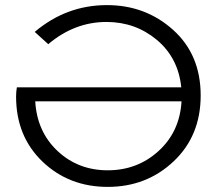

<svg xmlns="http://www.w3.org/2000/svg" viewBox="-20 -726 864 752"><path d="M399 -706Q550 -706 658 -609Q766 -512 766 -352Q766 -194 660 -94Q554 6 402 6Q250 6 146.5 -93Q43 -192 43 -348Q43 -366 46 -384H690Q678 -500 594 -570Q510 -640 397 -640Q272 -640 169 -553L116 -601Q240 -706 399 -706ZM691 -329H118Q125 -210 205.5 -134.5Q286 -59 402 -59Q518 -59 601 -134.5Q684 -210 691 -329Z"/></svg>

Font: mBank
Style: Regular
Weight: 400
Designer: Julieta Ulanovsky
Foundry: Julieta Ulanovsky
Version: Version 7.200;PS 007.200;hotconv 1.0.88;makeotf.lib2.5.64775